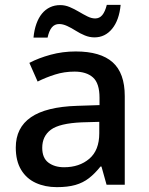

<svg xmlns="http://www.w3.org/2000/svg" viewBox="-20 -761 614 791"><path d="M292 -549Q394 -549 444 -504.5Q494 -460 494 -365V0H419L398 -75H394Q371 -46 346.5 -27Q322 -8 290.5 1Q259 10 214 10Q166 10 127.5 -7.5Q89 -25 67 -61.5Q45 -98 45 -153Q45 -235 107.5 -278Q170 -321 298 -325L390 -328V-358Q390 -418 363 -442Q336 -466 287 -466Q245 -466 207 -454Q169 -442 135 -425L101 -502Q139 -522 188.5 -535.5Q238 -549 292 -549ZM317 -257Q225 -253 189.5 -226.5Q154 -200 154 -152Q154 -110 179.5 -91Q205 -72 244 -72Q307 -72 348 -107Q389 -142 389 -212V-259ZM477 -741Q471 -678 442 -642.5Q413 -607 369 -607Q349 -607 329.5 -615Q310 -623 292 -634.5Q274 -646 256.5 -654Q239 -662 224 -662Q205 -662 193.5 -648Q182 -634 176 -606H118Q121 -638 130 -663Q139 -688 153 -705Q167 -722 186 -731Q205 -740 228 -740Q248 -740 267 -732Q286 -724 304.5 -713Q323 -702 340 -693.5Q357 -685 372 -685Q390 -685 401.5 -699Q413 -713 420 -741Z"/></svg>

Font: Noto Sans Thai Medium
Style: Regular
Weight: 500
Designer: Monotype Design Team
Foundry: Monotype Imaging Inc.
Version: Version 2.001